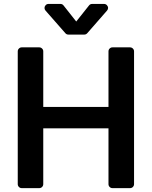

<svg xmlns="http://www.w3.org/2000/svg" viewBox="-20 -972 784 992"><path d="M71.7 -20.6V-706.7Q71.7 -715.2 77.8 -721.2Q83.8 -727.3 92.3 -727.3H182.5Q191.4 -727.3 197.4 -721.2Q203.5 -715.2 203.5 -706.7V-419.4H540.5V-706.7Q540.5 -715.2 546.5 -721.2Q552.6 -727.3 561.1 -727.3H651.6Q660.5 -727.3 666.5 -721.2Q672.6 -715.2 672.6 -706.7V-20.6Q672.6 -12.1 666.5 -6Q660.5 0 651.6 0H561.1Q552.6 0 546.5 -6Q540.5 -12.1 540.5 -20.6V-308.9H203.5V-20.6Q203.5 -12.1 197.4 -6Q191.4 0 182.5 0H92.3Q83.8 0 77.8 -6Q71.7 -12.1 71.7 -20.6ZM291.9 -951.7H230.8Q221.9 -951.7 215.9 -945.3Q209.9 -938.9 209.9 -930.8Q209.9 -923.7 215.2 -917.3L317.8 -800.4Q323.9 -793.3 333.5 -793.3H415.1Q424.7 -793.3 430.8 -800.4L533 -917.3Q538.4 -923.7 538.4 -930.8Q538.4 -938.9 532.3 -945.3Q526.3 -951.7 517.4 -951.7H456.3Q446 -951.7 440 -943.9L373.9 -860.8L308.2 -943.9Q302.2 -951.7 291.9 -951.7Z"/></svg>

Font: DeltaSans SemiBold
Style: Regular
Weight: 600
Designer: Rasmus Andersson
Foundry: rsms
Version: Version 3.012